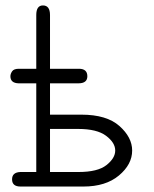

<svg xmlns="http://www.w3.org/2000/svg" viewBox="-20 -683 565 703"><path d="M18.1 -403.8Q18.1 -412.6 24.4 -421.9Q30.8 -431.2 48.8 -431.2H112.8V-627.9Q112.8 -663.1 137.2 -663.1Q163.1 -663.1 163.1 -627.9V-431.2H269Q299.8 -431.2 299.8 -403.8Q299.8 -377.9 267.1 -377.9H163.1V-263.2H277.8Q370.6 -263.2 417.2 -221.7Q463.9 -180.2 463.9 -131.8Q463.9 -81.1 415.5 -40.5Q367.2 0 285.2 0H55.2Q24.4 0 24.2 -25.9Q23.9 -51.8 54.2 -53.2H112.8V-377.9H47.9Q18.1 -378.9 18.1 -403.8ZM163.1 -53.2H267.1Q337.9 -53.2 369.9 -78.6Q401.9 -104 401.9 -131.8Q401.9 -160.6 368.4 -185.8Q335 -210.9 266.1 -210.9H163.1Z"/></svg>

Font: CMU Typewriter Text
Style: Light
Weight: 200
Version: Version 0.7.0